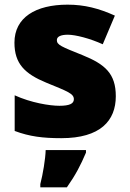

<svg xmlns="http://www.w3.org/2000/svg" viewBox="-20 -583 557 824"><path d="M477 -170C477 -267 431 -307 335 -346C243 -383 224 -390 224 -411C224 -426 241 -434 271 -434C304 -434 366 -418 421 -393L473 -516C404 -547 343 -563 270 -563C133 -563 42 -508 42 -400C42 -309 87 -266 179 -228C272 -190 297 -181 297 -157C297 -138 278 -129 235 -129C193 -129 113 -142 43 -174V-21C107 3 164 10 243 10C411 10 477 -65 477 -170ZM349 72V61H176C175 99 164 165 153 207V221H267C305 167 326 126 349 72Z"/></svg>

Font: Noto Sans Lao UI Blk
Style: Regular
Weight: 900
Designer: Monotype Design Team
Foundry: Monotype Imaging Inc.
Version: Version 2.000